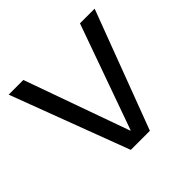

<svg xmlns="http://www.w3.org/2000/svg" viewBox="-135 -658 796 796"><g transform="rotate(-45 263.0 -260.0)"><path d="M207 0 11 -520H97L262 -58H264L429 -520H515L319 0Z"/></g></svg>

Font: M PLUS 2 Thin
Style: Regular
Weight: 400
Version: Version 1.001